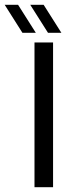

<svg xmlns="http://www.w3.org/2000/svg" viewBox="-90 -776 294 796"><path d="M53 0V-600H130V0ZM109 -640 35.5 -756H91L164.5 -640ZM3 -640 -70.5 -756H-15L58.5 -640Z"/></svg>

Font: Big Shoulders Display Thin Medium
Style: Regular
Weight: 500
Version: Version 2.002